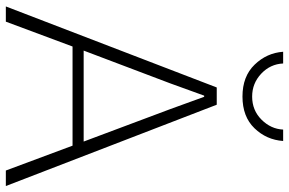

<svg xmlns="http://www.w3.org/2000/svg" viewBox="-182 -784 966 641"><g transform="rotate(90 300.5 -463.0)"><path d="M152.3 -925.8H191.4Q193.4 -882.8 225.6 -852.5Q257.8 -822.3 301.8 -822.3Q347.7 -822.3 378.9 -853.5Q410.2 -884.8 412.1 -925.8H450.2Q446.3 -870.1 407.7 -830.1Q369.1 -790 301.8 -790Q234.4 -790 195.3 -830.6Q156.2 -871.1 152.3 -925.8ZM148.4 -259.8H452.1L343.8 -548.8Q312.5 -633.8 302.7 -662.1H298.8Q294.9 -651.4 257.8 -548.8ZM1 0 271.5 -704.1H329.1L600.6 0H548.8L465.8 -222.7H134.8L51.8 0Z"/></g></svg>

Font: Gothic A1 ExtraLight
Style: Regular
Weight: 275
Designer: HanYang I&C Co.,Ltd.
Foundry: HanYang I&C Co.,Ltd.
Version: Version 2.50